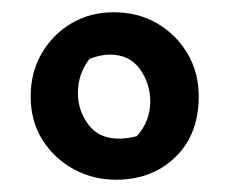

<svg xmlns="http://www.w3.org/2000/svg" viewBox="-20 -670 404 313"><path d="M169 -377Q132 -377 100.5 -394Q69 -411 49.5 -441.5Q30 -472 30 -513Q30 -552 48 -583Q66 -614 96.5 -632Q127 -650 165 -650Q205 -650 236 -632Q267 -614 285.5 -583Q304 -552 304 -513Q304 -451 266 -414Q228 -377 169 -377ZM174 -444Q181 -444 188 -445Q195 -446 203 -448Q214 -460 219.5 -474.5Q225 -489 225 -504Q225 -534 208 -557.5Q191 -581 159 -581Q144 -581 126 -574Q107 -550 107 -518Q107 -490 124 -467Q141 -444 174 -444Z"/></svg>

Font: Eczar SemiBold
Style: Regular
Weight: 600
Designer: Vaibhav Singh
Foundry: Rosetta Type Foundry
Version: Version 2.000